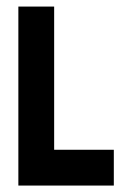

<svg xmlns="http://www.w3.org/2000/svg" viewBox="-20 -576 410 596"><path d="M148.1 -111.1H333.3V0H37V-555.6H148.1Z"/></svg>

Font: Jersey 15
Style: Regular
Weight: 400
Designer: Sarah Cadigan-Fried
Version: Version 1.001; ttfautohint (v1.8.4.7-5d5b)